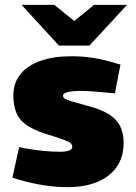

<svg xmlns="http://www.w3.org/2000/svg" viewBox="-20 -763 562 792"><path d="M258 9Q210 9 159 1Q108 -7 58 -22L31 -30L59 -156L84 -151Q124 -144 159.5 -140.5Q195 -137 228 -137Q252 -137 265 -142Q278 -147 278 -158Q278 -166 271.5 -172Q265 -178 248 -184.5Q231 -191 200 -201Q136 -219 100 -240.5Q64 -262 49.5 -293Q35 -324 35 -371Q36 -423 65.5 -458.5Q95 -494 148.5 -512.5Q202 -531 275 -531Q320 -531 365.5 -524Q411 -517 461 -501L477 -497L454 -378L431 -380Q392 -384 362 -386Q332 -388 311 -388Q279 -388 259.5 -383Q240 -378 240 -369Q240 -362 246 -357Q252 -352 273.5 -345.5Q295 -339 339 -327Q394 -313 427 -293Q460 -273 475 -243.5Q490 -214 490 -174Q490 -115 461 -74Q432 -33 380.5 -12Q329 9 258 9ZM223 -575 259 -654 368 -743H504L349 -575ZM223 -575 69 -743H204L314 -654L349 -575Z"/></svg>

Font: REM ExtraBold
Style: Regular
Weight: 800
Designer: Octavio Pardo
Foundry: Ashler Design
Version: Version 1.005;gftools[0.9.28]